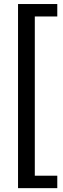

<svg xmlns="http://www.w3.org/2000/svg" viewBox="-20 -745 318 972"><path d="M270 144.5V207.5H71.3V-724.6H270V-661.6H156.2V144.5Z"/></svg>

Font: Arimo Nerd Font
Style: Regular
Weight: 400
Designer: Steve Matteson
Foundry: Monotype Imaging Inc.
Version: Version 1.33;Nerd Fonts 3.2.1